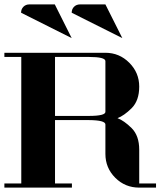

<svg xmlns="http://www.w3.org/2000/svg" viewBox="-20 -856 732 876"><path d="M0 0V-19H77.1V-596.2H0V-615.2H460.9Q524.4 -615.2 569.8 -569.8Q615.2 -524.4 615.2 -460.9Q615.2 -397 580.6 -362.3Q545.9 -328.1 516.1 -316.9Q545.9 -305.7 580.6 -271.5Q615.2 -236.8 615.2 -172.9V-19H691.9V0H615.2Q550.8 0 505.9 -44.9Q460.9 -89.8 460.9 -153.8V-288.1Q460.9 -307.6 384.8 -308.1H231V-19H308.1V0ZM76.2 -797.9Q76.2 -814.5 86.9 -825.2Q97.7 -835.9 113.8 -835.9H230L307.1 -682.1ZM231 -327.1H384.8Q461.9 -327.1 460.9 -346.2V-577.1Q460.9 -596.2 384.8 -596.2H231ZM307.1 -797.9Q307.1 -814.5 317.9 -825.2Q328.6 -835.9 345.2 -835.9H460.9L538.1 -682.1Z"/></svg>

Font: Hjet
Style: Regular
Weight: 400
Designer: T. Christopher White
Version: Version 1.2